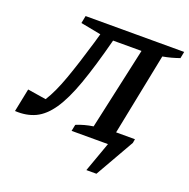

<svg xmlns="http://www.w3.org/2000/svg" viewBox="-175 -790 1092 1111"><g transform="rotate(20 370.5 -234.0)"><path d="M764 -611Q738 -602 714 -595.5Q690 -589 662 -584L561 -80H677L673 -56L536 184H474L540 0H316L324 -40Q372 -60 427 -68L538 -573H363Q318 -400 277.5 -286.5Q237 -173 192.5 -108Q148 -43 94 -17.5Q40 8 -31 4L-2 -139L112 -121Q151 -182 187.5 -284.5Q224 -387 265 -526L281 -582L156 -606L165 -652H772Z"/></g></svg>

Font: Piazzolla SC SemiBold
Style: Italic
Weight: 600
Italic angle: -11.3°
Designer: Juan Pablo del Peral
Foundry: Huerta Tipografica
Version: Version 1.330